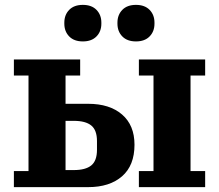

<svg xmlns="http://www.w3.org/2000/svg" viewBox="-20 -768 899 788"><path d="M37 -66H97V-458H37V-524H309V-458H249V-342H342Q430 -342 481 -298Q532 -254 532 -174Q532 -89 481 -44.5Q430 0 342 0H37ZM550 -66H610V-458H550V-524H822V-458H762V-66H822V0H550ZM283 -70Q331 -70 354.5 -89Q378 -108 378 -153V-189Q378 -234 354.5 -253Q331 -272 283 -272H249V-70ZM320 -598Q284 -598 264 -618.5Q244 -639 244 -671V-675Q244 -707 264 -727.5Q284 -748 320 -748Q356 -748 376 -727.5Q396 -707 396 -675V-671Q396 -639 376 -618.5Q356 -598 320 -598ZM538 -598Q502 -598 482 -618.5Q462 -639 462 -671V-675Q462 -707 482 -727.5Q502 -748 538 -748Q574 -748 594 -727.5Q614 -707 614 -675V-671Q614 -639 594 -618.5Q574 -598 538 -598Z"/></svg>

Font: IBM Plex Serif
Style: Bold
Weight: 700
Designer: Mike Abbink, Paul van der Laan, Pieter van Rosmalen
Foundry: Bold Monday
Version: Version 2.008